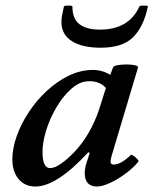

<svg xmlns="http://www.w3.org/2000/svg" viewBox="-20 -667 559 700"><path d="M109 13Q71 13 48 -14Q25 -41 25 -86Q25 -126 41 -171Q57 -216 85.5 -259Q114 -302 151.5 -336.5Q189 -371 231.5 -391.5Q274 -412 319 -412Q353 -412 382 -394L392 -421Q394 -427 409 -429.5Q424 -432 442 -432Q460 -432 472.5 -429Q485 -426 483 -420L387 -99Q383 -84 383 -79Q383 -67 394 -67Q421 -67 457 -102Q460 -104 467.5 -98.5Q475 -93 481 -86.5Q487 -80 484 -77Q467 -56 439 -35Q411 -14 382 -0.5Q353 13 334 13Q289 13 289 -36Q289 -44 290.5 -53.5Q292 -63 297 -78L307 -109L302 -112Q187 13 109 13ZM163 -54Q179 -54 203.5 -71Q228 -88 254.5 -116.5Q281 -145 302 -181Q327 -224 342 -270L366 -346Q345 -371 305 -371Q272 -371 241.5 -344.5Q211 -318 186.5 -277Q162 -236 148.5 -192Q135 -148 135 -113Q135 -54 163 -54ZM347 -493Q280 -493 242 -517Q204 -541 204 -587Q204 -601 207 -614.5Q210 -628 213 -643Q214 -646 221.5 -646.5Q229 -647 236.5 -646.5Q244 -646 244 -643Q244 -598 270 -578.5Q296 -559 344 -559Q450 -559 488 -643Q489 -646 497 -646.5Q505 -647 512.5 -646.5Q520 -646 519 -643Q504 -570 465.5 -531.5Q427 -493 347 -493Z"/></svg>

Font: Junicode SmExp
Style: Bold Italic
Weight: 700
Width: 6
Italic angle: -11°
Designer: Peter S. Baker
Version: Version 2.205; ttfautohint (v1.8.4)